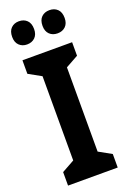

<svg xmlns="http://www.w3.org/2000/svg" viewBox="-172 -973 682 1028"><g transform="rotate(-20 168.5 -458.5)"><path d="M310 0H27V-77L99 -117V-597L27 -637V-714H310V-637L238 -597V-117L310 -77ZM18 -850Q18 -883 35.5 -900Q53 -917 80 -917Q108 -917 125.5 -900Q143 -883 143 -850Q143 -819 125.5 -802Q108 -785 80 -785Q53 -785 35.5 -802Q18 -819 18 -850ZM191 -850Q191 -883 208.5 -900Q226 -917 254 -917Q282 -917 299.5 -900Q317 -883 317 -850Q317 -819 299.5 -802Q282 -785 254 -785Q226 -785 208.5 -802Q191 -819 191 -850Z"/></g></svg>

Font: Noto Sans Gujarati Condensed
Style: Bold
Weight: 700
Width: 3
Designer: Jelle Bosma - Monotype Design Team, Universal Thirst
Foundry: Monotype Imaging Inc.
Version: Version 2.106; ttfautohint (v1.8.4.7-5d5b)